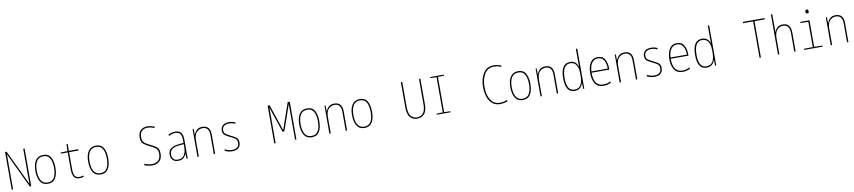

<svg xmlns="http://www.w3.org/2000/svg" viewBox="32 -2167 15937 3583"><g transform="rotate(-10 8000.0 -375.0)"><path d="M91 0V-548Q91 -590 91 -617Q91 -644 90 -664H92L407 0H435V-714H409V-181Q409 -159 409.5 -123.5Q410 -88 410 -54H408L94 -714H65V0Z M940 -264Q940 -385 897.5 -461Q855 -537 753 -537Q659 -537 609.5 -466Q560 -395 560 -265Q560 -137 607.5 -63.5Q655 10 751 10Q849 10 894.5 -63Q940 -136 940 -264ZM586 -265Q586 -383 627.5 -447.5Q669 -512 753 -512Q842 -512 878 -443Q914 -374 914 -265Q914 -147 875.5 -81Q837 -15 751 -15Q666 -15 626 -82Q586 -149 586 -265Z M1430 -3V-28Q1394 -15 1351 -15Q1287 -15 1264 -58.5Q1241 -102 1241 -183V-503H1418V-528H1241V-659H1219L1214 -528L1084 -524V-503H1215V-180Q1215 -92 1243.5 -41Q1272 10 1351 10Q1377 10 1395.5 6Q1414 2 1430 -3Z M1940 -264Q1940 -385 1897.5 -461Q1855 -537 1753 -537Q1659 -537 1609.5 -466Q1560 -395 1560 -265Q1560 -137 1607.5 -63.5Q1655 10 1751 10Q1849 10 1894.5 -63Q1940 -136 1940 -264ZM1586 -265Q1586 -383 1627.5 -447.5Q1669 -512 1753 -512Q1842 -512 1878 -443Q1914 -374 1914 -265Q1914 -147 1875.5 -81Q1837 -15 1751 -15Q1666 -15 1626 -82Q1586 -149 1586 -265Z M2918 -183Q2918 -269 2875.5 -304.5Q2833 -340 2753 -376Q2695 -402 2653.5 -434.5Q2612 -467 2612 -546Q2612 -622 2653 -660.5Q2694 -699 2763 -699Q2786 -699 2818 -693Q2850 -687 2887 -669L2898 -692Q2829 -724 2762 -724Q2683 -724 2634 -679Q2585 -634 2585 -543Q2585 -456 2629.5 -420Q2674 -384 2740 -353Q2816 -318 2853.5 -287.5Q2891 -257 2891 -182Q2891 -101 2848.5 -58.5Q2806 -16 2729 -16Q2692 -16 2652.5 -25Q2613 -34 2583 -46V-17Q2618 -5 2655 2.5Q2692 10 2728 10Q2816 10 2867 -38.5Q2918 -87 2918 -183Z M3107 -129Q3107 -197 3155.5 -231Q3204 -265 3292 -272L3374 -278V-220Q3373 -129 3337 -71.5Q3301 -14 3220 -14Q3107 -14 3107 -129ZM3374 -98H3376L3378 0H3400V-354Q3400 -452 3365 -494.5Q3330 -537 3258 -537Q3189 -537 3122 -502L3132 -478Q3167 -497 3198 -504.5Q3229 -512 3258 -512Q3318 -512 3346 -475.5Q3374 -439 3374 -349V-302L3292 -295Q3192 -287 3136 -247.5Q3080 -208 3080 -129Q3080 -71 3114.5 -30.5Q3149 10 3220 10Q3289 10 3324 -23.5Q3359 -57 3374 -98Z M3611 0V-307Q3611 -411 3656.5 -461.5Q3702 -512 3770 -512Q3829 -512 3861.5 -475.5Q3894 -439 3894 -355V0H3920V-361Q3920 -537 3770 -537Q3699 -537 3661.5 -499Q3624 -461 3610 -416H3608L3605 -528H3585V0Z M4404 -129Q4404 -200 4361 -228Q4318 -256 4262 -283Q4210 -309 4176.5 -332Q4143 -355 4143 -407Q4143 -460 4178.5 -486Q4214 -512 4270 -512Q4336 -512 4384 -485L4396 -509Q4340 -537 4271 -537Q4196 -537 4156.5 -501Q4117 -465 4117 -408Q4117 -342 4157 -313.5Q4197 -285 4255 -258Q4307 -234 4342 -210Q4377 -186 4377 -130Q4377 -16 4244 -16Q4173 -16 4107 -53V-23Q4130 -11 4165 -0.5Q4200 10 4244 10Q4324 10 4364 -27.5Q4404 -65 4404 -129Z M5066 -581Q5066 -604 5066 -619Q5066 -634 5064 -670H5066L5231 -187H5264L5432 -669H5434V0H5460V-714H5420L5249 -219H5246L5078 -714H5040V0H5066Z M5940 -264Q5940 -385 5897.5 -461Q5855 -537 5753 -537Q5659 -537 5609.5 -466Q5560 -395 5560 -265Q5560 -137 5607.5 -63.5Q5655 10 5751 10Q5849 10 5894.5 -63Q5940 -136 5940 -264ZM5586 -265Q5586 -383 5627.5 -447.5Q5669 -512 5753 -512Q5842 -512 5878 -443Q5914 -374 5914 -265Q5914 -147 5875.5 -81Q5837 -15 5751 -15Q5666 -15 5626 -82Q5586 -149 5586 -265Z M6111 0V-307Q6111 -411 6156.5 -461.5Q6202 -512 6270 -512Q6329 -512 6361.5 -475.5Q6394 -439 6394 -355V0H6420V-361Q6420 -537 6270 -537Q6199 -537 6161.5 -499Q6124 -461 6110 -416H6108L6105 -528H6085V0Z M6940 -264Q6940 -385 6897.5 -461Q6855 -537 6753 -537Q6659 -537 6609.5 -466Q6560 -395 6560 -265Q6560 -137 6607.5 -63.5Q6655 10 6751 10Q6849 10 6894.5 -63Q6940 -136 6940 -264ZM6586 -265Q6586 -383 6627.5 -447.5Q6669 -512 6753 -512Q6842 -512 6878 -443Q6914 -374 6914 -265Q6914 -147 6875.5 -81Q6837 -15 6751 -15Q6666 -15 6626 -82Q6586 -149 6586 -265Z M7935 -230V-714H7909V-233Q7909 -117 7865 -66Q7821 -15 7750 -15Q7674 -15 7632.5 -69Q7591 -123 7591 -239V-714H7565V-236Q7565 -112 7613 -51Q7661 10 7749 10Q7829 10 7882 -45.5Q7935 -101 7935 -230Z M8380 0V-20L8263 -23V-690L8380 -694V-714H8120V-694L8237 -690V-23L8120 -20V0Z M9460 -17V-44Q9435 -33 9399.5 -24Q9364 -15 9318 -15Q9206 -15 9146 -110Q9086 -205 9086 -359Q9086 -496 9145 -597.5Q9204 -699 9325 -699Q9356 -699 9389 -693.5Q9422 -688 9456 -669L9467 -692Q9403 -724 9325 -724Q9192 -724 9125.5 -616Q9059 -508 9059 -359Q9059 -191 9127 -90.5Q9195 10 9318 10Q9362 10 9398.5 2Q9435 -6 9460 -17Z M9940 -264Q9940 -385 9897.5 -461Q9855 -537 9753 -537Q9659 -537 9609.5 -466Q9560 -395 9560 -265Q9560 -137 9607.5 -63.5Q9655 10 9751 10Q9849 10 9894.5 -63Q9940 -136 9940 -264ZM9586 -265Q9586 -383 9627.5 -447.5Q9669 -512 9753 -512Q9842 -512 9878 -443Q9914 -374 9914 -265Q9914 -147 9875.5 -81Q9837 -15 9751 -15Q9666 -15 9626 -82Q9586 -149 9586 -265Z M10111 0V-307Q10111 -411 10156.5 -461.5Q10202 -512 10270 -512Q10329 -512 10361.5 -475.5Q10394 -439 10394 -355V0H10420V-361Q10420 -537 10270 -537Q10199 -537 10161.5 -499Q10124 -461 10110 -416H10108L10105 -528H10085V0Z M10587 -255Q10587 -513 10739 -513Q10814 -513 10851.5 -454Q10889 -395 10889 -291V-242Q10889 -137 10852.5 -76Q10816 -15 10733 -15Q10587 -15 10587 -255ZM10889 -110H10891L10894 0H10915V-760H10889V-520Q10889 -496 10889.5 -472Q10890 -448 10891 -422H10889Q10877 -467 10840 -502.5Q10803 -538 10738 -538Q10560 -538 10560 -255Q10560 10 10732 10Q10803 10 10839.5 -27Q10876 -64 10889 -110Z M11419 -23V-51Q11354 -15 11280 -15Q11100 -15 11100 -270H11437V-296Q11437 -394 11396.5 -466Q11356 -538 11261 -538Q11166 -538 11119.5 -459Q11073 -380 11073 -262Q11073 -140 11123 -65Q11173 10 11280 10Q11358 10 11419 -23ZM11261 -513Q11340 -513 11375.5 -450.5Q11411 -388 11411 -294H11101Q11108 -403 11150.5 -458Q11193 -513 11261 -513Z M11611 0V-307Q11611 -411 11656.5 -461.5Q11702 -512 11770 -512Q11829 -512 11861.5 -475.5Q11894 -439 11894 -355V0H11920V-361Q11920 -537 11770 -537Q11699 -537 11661.5 -499Q11624 -461 11610 -416H11608L11605 -528H11585V0Z M12404 -129Q12404 -200 12361 -228Q12318 -256 12262 -283Q12210 -309 12176.5 -332Q12143 -355 12143 -407Q12143 -460 12178.5 -486Q12214 -512 12270 -512Q12336 -512 12384 -485L12396 -509Q12340 -537 12271 -537Q12196 -537 12156.5 -501Q12117 -465 12117 -408Q12117 -342 12157 -313.5Q12197 -285 12255 -258Q12307 -234 12342 -210Q12377 -186 12377 -130Q12377 -16 12244 -16Q12173 -16 12107 -53V-23Q12130 -11 12165 -0.5Q12200 10 12244 10Q12324 10 12364 -27.5Q12404 -65 12404 -129Z M12919 -23V-51Q12854 -15 12780 -15Q12600 -15 12600 -270H12937V-296Q12937 -394 12896.5 -466Q12856 -538 12761 -538Q12666 -538 12619.5 -459Q12573 -380 12573 -262Q12573 -140 12623 -65Q12673 10 12780 10Q12858 10 12919 -23ZM12761 -513Q12840 -513 12875.5 -450.5Q12911 -388 12911 -294H12601Q12608 -403 12650.5 -458Q12693 -513 12761 -513Z M13087 -255Q13087 -513 13239 -513Q13314 -513 13351.5 -454Q13389 -395 13389 -291V-242Q13389 -137 13352.5 -76Q13316 -15 13233 -15Q13087 -15 13087 -255ZM13389 -110H13391L13394 0H13415V-760H13389V-520Q13389 -496 13389.5 -472Q13390 -448 13391 -422H13389Q13377 -467 13340 -502.5Q13303 -538 13238 -538Q13060 -538 13060 -255Q13060 10 13232 10Q13303 10 13339.5 -27Q13376 -64 13389 -110Z M14262 0V-689H14455V-714H14045V-689H14236V0Z M14611 0V-300Q14611 -410 14657 -461.5Q14703 -513 14770 -513Q14827 -513 14860.5 -476Q14894 -439 14894 -353V0H14920V-356Q14920 -538 14771 -538Q14700 -538 14662.5 -501Q14625 -464 14611 -421H14609Q14610 -440 14610.5 -456Q14611 -472 14611 -494V-760H14585V0Z M15289 -697Q15289 -711 15283 -722.5Q15277 -734 15259 -734Q15240 -734 15233.5 -722.5Q15227 -711 15227 -697Q15227 -660 15259 -660Q15279 -660 15284 -672Q15289 -684 15289 -697ZM15432 0V-21L15275 -25V-528H15100V-507L15249 -503V-25L15082 -21V0Z M15611 0V-307Q15611 -411 15656.5 -461.5Q15702 -512 15770 -512Q15829 -512 15861.5 -475.5Q15894 -439 15894 -355V0H15920V-361Q15920 -537 15770 -537Q15699 -537 15661.5 -499Q15624 -461 15610 -416H15608L15605 -528H15585V0Z"/></g></svg>

Font: Noto Sans Mono UI Condensed Thin
Style: Regular
Weight: 250
Width: 3
Designer: Monotype Design team
Foundry: Monotype Imaging Inc.
Version: 1.000